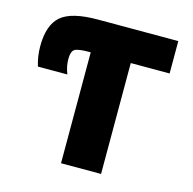

<svg xmlns="http://www.w3.org/2000/svg" viewBox="-106 -837 949 945"><g transform="rotate(15 368.0 -365.0)"><path d="M286 -565H276Q220 -565 204 -554Q188 -543 188 -505Q188 -468 203 -430H53Q38 -479 38 -530Q38 -638 91 -684Q144 -730 278 -730H688V-565H490V0H286Z"/></g></svg>

Font: M PLUS 1p Black
Style: Regular
Weight: 900
Version: Version 1.061